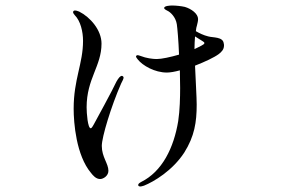

<svg xmlns="http://www.w3.org/2000/svg" viewBox="-20 -633 1040 696"><path d="M791 -476C788 -500 753 -496 735 -501C718 -505 702 -513 690 -520C691 -529 692 -536 694 -541C696 -549 698 -557 698 -564C698 -583 674 -601 650 -608C637 -611 617 -613 604 -613C597 -613 575 -612 575 -604C575 -601 579 -598 587 -594C598 -589 617 -571 621 -545C623 -531 627 -488 629 -435C598 -426 566 -419 548 -419C534 -419 510 -422 490 -430C483 -432 482 -433 479 -433C476 -433 473 -431 473 -428C473 -426 475 -423 479 -418C497 -395 541 -370 585 -370C597 -370 614 -373 632 -378C632 -356 633 -335 633 -314C633 -282 632 -233 626 -194C610 -97 568 -11 491 27C482 32 481 35 481 38C481 41 484 43 489 43C492 43 495 42 502 40C537 26 605 -14 648 -80C685 -139 693 -190 693 -254C693 -280 689 -345 687 -395C723 -409 757 -425 773 -437C782 -444 792 -453 792 -468C792 -470 792 -473 791 -476ZM422 -358C416 -358 410 -351 402 -337C390 -310 326 -193 320 -182C314 -171 311 -168 309 -168C298 -168 294 -223 294 -244C294 -348 348 -393 348 -475C348 -524 307 -571 267 -591C260 -594 255 -595 252 -595C247 -595 245 -592 245 -589C245 -586 246 -584 251 -578C272 -557 281 -518 281 -485C281 -402 247 -346 247 -239C247 -188 256 -70 310 -6C317 3 328 16 343 16C354 16 373 5 373 -14C373 -40 349 -64 349 -104C349 -136 383 -248 419 -330C424 -340 428 -347 428 -352C428 -355 424 -358 422 -358ZM711 -468C704 -464 695 -460 685 -455V-457C685 -471 686 -487 687 -501L714 -484C718 -482 721 -479 721 -477C721 -474 717 -471 711 -468Z"/></svg>

Font: Shippori Mincho OTF Medium
Style: Regular
Weight: 500
Designer: FONTDASU
Foundry: FONTDASU / Google Inc. / but / Adobe
Version: Version 3.300;hotconv 1.0.109;makeotfexe 2.5.65596